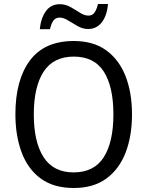

<svg xmlns="http://www.w3.org/2000/svg" viewBox="-20 -930 736 960"><path d="M640 -358Q640 -250 608 -167Q576 -84 511.5 -37Q447 10 349 10Q248 10 183.5 -37.5Q119 -85 88 -168.5Q57 -252 57 -359Q57 -530 129.5 -627.5Q202 -725 349 -725Q447 -725 511.5 -678Q576 -631 608 -548.5Q640 -466 640 -358ZM149 -358Q149 -220 198 -144Q247 -68 348 -68Q450 -68 498.5 -143.5Q547 -219 547 -358Q547 -497 499 -572Q451 -647 349 -647Q247 -647 198 -571.5Q149 -496 149 -358ZM179 -784Q184 -838 209 -873.5Q234 -909 279 -909Q307 -909 332 -895Q357 -881 379.5 -866.5Q402 -852 422 -852Q442 -852 452.5 -867Q463 -882 470 -910H520Q515 -852 489 -818.5Q463 -785 421 -785Q394 -785 369 -799Q344 -813 321 -827.5Q298 -842 278 -842Q258 -842 247 -827Q236 -812 230 -784Z"/></svg>

Font: Noto Sans Myanmar SemiCondensed
Style: Regular
Weight: 400
Width: 4
Designer: Monotype Design Team
Foundry: Monotype Imaging Inc.
Version: Version 2.107; ttfautohint (v1.8.4.7-5d5b)